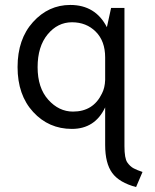

<svg xmlns="http://www.w3.org/2000/svg" viewBox="-20 -510 625 776"><path d="M264 -490Q366 -490 412 -400L429 -478H483V81Q483 130 494.5 146.5Q506 163 520.5 170.5Q535 178 556 185L530 246Q462 228 433.5 189Q405 150 405 76V-76Q364 11 270.5 11Q177 11 114 -57.5Q51 -126 51 -239Q51 -352 113.5 -421Q176 -490 264 -490ZM275 -59Q357 -59 392 -132Q404 -155 405 -187V-278Q405 -344 367 -382Q329 -420 271 -420Q213 -420 172.5 -371Q132 -322 132 -238.5Q132 -155 175 -107Q218 -59 275 -59Z"/></svg>

Font: Karla
Style: Regular
Weight: 400
Designer: Jonathan Pinhorn
Version: Version 1.000